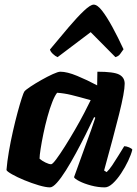

<svg xmlns="http://www.w3.org/2000/svg" viewBox="-20 -810 593 830"><path d="M196 0Q178 0 147.5 -9Q117 -18 85.5 -31Q54 -44 32 -56.5Q10 -69 8 -75Q11 -112 18.5 -155.5Q26 -199 36 -243Q46 -287 56 -324Q66 -361 74 -385.5Q82 -410 85 -414Q90 -421 111 -435Q132 -449 158.5 -464Q185 -479 208 -489.5Q231 -500 241 -500Q270 -500 313.5 -482Q357 -464 400 -441L401 -500Q472 -500 495.5 -487.5Q519 -475 519 -448Q519 -413 495 -317Q471 -221 430 -73L441 -66Q452 -76 465.5 -96Q479 -116 493 -139Q507 -162 517 -178Q526 -178 538 -173Q550 -168 552 -163Q547 -142 534 -114.5Q521 -87 503.5 -60.5Q486 -34 467.5 -17Q449 0 433 0Q404 0 374 -8Q344 -16 323.5 -26.5Q303 -37 300 -44L348 -177Q355 -196 361 -212.5Q367 -229 374.5 -249.5Q382 -270 392 -301L387 -304Q371 -270 350.5 -229Q330 -188 308 -147.5Q286 -107 265 -73.5Q244 -40 226 -20Q208 0 196 0ZM201 -100Q207 -100 223 -121.5Q239 -143 260.5 -177Q282 -211 304 -249Q326 -287 344 -321.5Q362 -356 372 -377Q319 -392 288 -399.5Q257 -407 227 -409Q217 -397 206 -369Q195 -341 185 -304.5Q175 -268 167.5 -231.5Q160 -195 155.5 -166Q151 -137 151 -124Q161 -115 176.5 -107.5Q192 -100 201 -100ZM229 -563Q219 -567 208.5 -577Q198 -587 196 -596Q239 -648 276.5 -692Q314 -736 342.5 -763Q371 -790 385 -790Q401 -790 421.5 -763.5Q442 -737 466 -693Q490 -649 514 -597Q507 -588 500 -577.5Q493 -567 479 -563L372 -671Z"/></svg>

Font: Texturina Black
Style: Italic
Weight: 900
Italic angle: -11°
Designer: Guillermo Torres Carreño
Foundry: Omnibus-Type
Version: Version 1.002; ttfautohint (v1.8.3)